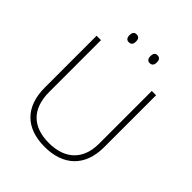

<svg xmlns="http://www.w3.org/2000/svg" viewBox="-244 -1046 1205 1205"><g transform="rotate(45 358.0 -444.0)"><path d="M237 -863C237 -843 245 -828 265 -828C288 -828 295 -843 295 -863C295 -883 288 -898 265 -898C245 -898 237 -883 237 -863ZM423 -863C423 -843 431 -828 450 -828C473 -828 480 -843 480 -863C480 -883 473 -898 450 -898C431 -898 423 -883 423 -863ZM622 -252V-714H584V-246C584 -103 498 -26 358 -26C214 -26 133 -104 133 -255V-714H94V-254C94 -84 189 10 356 10C518 10 622 -80 622 -252Z"/></g></svg>

Font: Noto Sans Cherokee ExtraLight
Style: Regular
Weight: 200
Designer: Monotype Design Team
Foundry: Monotype Imaging Inc.
Version: Version 2.001